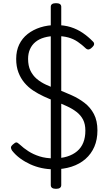

<svg xmlns="http://www.w3.org/2000/svg" viewBox="-20 -1048 708 1210"><path d="M318 19Q280 19 242.5 11Q205 3 171 -12.5Q137 -28 107.5 -49.5Q78 -71 56 -99Q49 -110 49 -118.5Q49 -127 62 -138Q75 -150 82.5 -150.5Q90 -151 106 -136Q128 -115 159 -95Q190 -75 229.5 -62.5Q269 -50 318 -50Q366 -50 403 -61.5Q440 -73 466 -95Q492 -117 505 -149.5Q518 -182 518 -225Q518 -266 503.5 -294Q489 -322 462.5 -342.5Q436 -363 401 -379Q366 -395 326 -411Q291 -424 255.5 -440.5Q220 -457 189 -477.5Q158 -498 134 -526.5Q110 -555 96 -592Q82 -629 82 -677Q82 -728 101 -767.5Q120 -807 154.5 -834Q189 -861 234.5 -875.5Q280 -890 333 -890Q385 -890 426 -877Q467 -864 501.5 -840.5Q536 -817 565 -787Q574 -779 573 -769.5Q572 -760 562 -751Q552 -740 542 -737Q532 -734 522 -742Q497 -766 470 -784.5Q443 -803 410 -812Q377 -821 333 -821Q292 -821 259 -811.5Q226 -802 203.5 -783.5Q181 -765 169 -738Q157 -711 157 -677Q157 -634 171.5 -603.5Q186 -573 211 -551.5Q236 -530 270.5 -514Q305 -498 345 -484Q388 -467 432 -447.5Q476 -428 513 -399.5Q550 -371 572 -329Q594 -287 594 -226Q594 -168 574.5 -123Q555 -78 518.5 -46Q482 -14 431 2.5Q380 19 318 19ZM333 142Q300 142 300 118V-1005Q300 -1028 333 -1028Q366 -1028 366 -1005V118Q366 142 333 142Z"/></svg>

Font: Playwrite GB S Light
Style: Regular
Weight: 300
Designer: Veronika Burian, José Scaglione
Foundry: TypeTogether
Version: Version 1.002